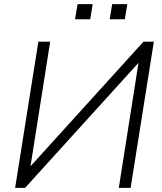

<svg xmlns="http://www.w3.org/2000/svg" viewBox="-20 -906 783 926"><path d="M53 0 165 -705H222L127 -104L672 -705H722L610 0H553L648 -603L101 0ZM509 -813 521 -886H594L582 -813ZM342 -813 354 -886H427L415 -813Z"/></svg>

Font: Mulish Light
Style: Italic
Weight: 300
Italic angle: -9°
Designer: Vernon Adams
Foundry: Vernon Adams
Version: Version 3.603; ttfautohint (v1.8.3)